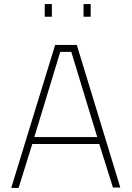

<svg xmlns="http://www.w3.org/2000/svg" viewBox="-20 -920 644 940"><path d="M35 0H71L138 -215H466L533 -2H569L356 -700H250ZM275 -666H329L456 -249H148ZM199 -838H234V-900H199ZM389 -838H424V-900H389Z"/></svg>

Font: TitilliumText22L
Style: 1 wt
Weight: 100
Designer: Campivisivi
Foundry: Campivisivi
Version: 1.000